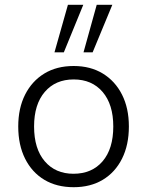

<svg xmlns="http://www.w3.org/2000/svg" viewBox="-20 -772 613 800"><path d="M287 8Q216 8 164.5 -23Q113 -54 84.5 -111Q56 -168 56 -245Q56 -321 84.5 -377.5Q113 -434 164.5 -465.5Q216 -497 287 -497Q357 -497 408.5 -465.5Q460 -434 488.5 -377.5Q517 -321 517 -245Q517 -168 488.5 -111Q460 -54 408.5 -23Q357 8 287 8ZM286 -48Q363 -48 407.5 -100Q452 -152 452 -245Q452 -337 407.5 -389Q363 -441 287 -441Q211 -441 166.5 -389Q122 -337 122 -245Q122 -152 166.5 -100Q211 -48 286 -48ZM328 -554 383 -752H448L366 -554ZM207 -554 263 -752H327L246 -554Z"/></svg>

Font: Nunito Sans 10pt Light
Style: Regular
Weight: 300
Designer: Vernon Adams
Foundry: Vernon Adams
Version: Version 3.101;gftools[0.9.27]